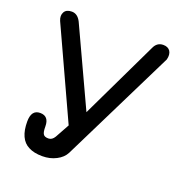

<svg xmlns="http://www.w3.org/2000/svg" viewBox="-120 -745 810 860"><g transform="rotate(20 284.5 -315.0)"><path d="M174 12C198.5 12 220.5 7 240.5 -3.5C260 -13.5 274 -27 282.5 -43.5C282.5 -43.5 550.5 -586 550.5 -586C550.5 -586 550.5 -586 550.5 -586C555 -603 553.5 -616.5 547 -627C540 -637 529 -642 514 -642C514 -642 514 -642 514 -642C494 -642 479.5 -632 470.5 -611.5C470.5 -611.5 293 -241 293 -241C293 -241 121.5 -610.5 121.5 -610.5C121.5 -610.5 121.5 -610.5 121.5 -610.5C111 -631.5 96.5 -642 78 -642C78 -642 78 -642 78 -642C60.5 -642 49 -636.5 42.5 -625C36 -613.5 36 -600 42.5 -584.5C42.5 -584.5 238.5 -158 238.5 -158C238.5 -158 201.5 -91 201.5 -91C201.5 -91 201.5 -91 201.5 -91C194 -78.5 184.5 -72 173 -72C173 -72 173 -72 173 -72C160.5 -72 152.5 -75 148.5 -81.5C144 -87.5 142 -99.5 142 -118C142 -118 142 -118 142 -118C142 -150.5 128 -167 100 -167C100 -167 100 -167 100 -167C72 -167 58 -148.5 58 -111C58 -111 58 -111 58 -111C58 -83.5 62 -60.5 70.5 -42C79 -23.5 91.5 -10 109 -1.5C126 7.5 147.5 12 174 12C174 12 174 12 174 12Z"/></g></svg>

Font: Jura-Fortis-Bold
Style: Bold
Weight: 500
Designer: Daniel Johnson, Alexei Vanyashin, Mirko Velimirovic
Foundry: Daniel Johnson
Version: ""